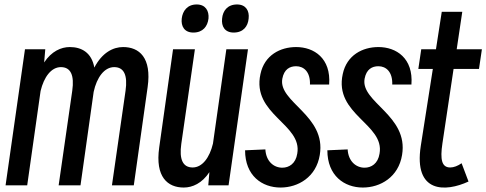

<svg xmlns="http://www.w3.org/2000/svg" viewBox="-20 -801 2181 861"><path d="M102 30 162 -393C177 -456 210 -500 253 -500C297 -500 314 -464 304 -394L243 30H341L400 -389C414 -454 448 -500 492 -500C536 -500 553 -464 543 -394L482 30H580L642 -410C661 -543 604 -590 532 -590C487 -590 438 -565 403 -498C391 -565 346 -590 293 -590C254 -590 211 -571 178 -521L183 -580H92L5 30Z M847 -655C890 -655 911 -683 915 -718C918 -752 902 -781 862 -781C820 -781 799 -752 795 -718C791 -683 807 -655 847 -655ZM1028 -655C1071 -655 1092 -683 1095 -718C1099 -752 1083 -781 1043 -781C1000 -781 979 -752 976 -718C972 -683 988 -655 1028 -655ZM995 -580 935 -157C920 -94 887 -50 844 -50C800 -50 783 -86 793 -156L854 -580H756L694 -140C675 -7 732 40 804 40C843 40 886 21 919 -29L914 30H1005L1092 -580Z M1170 -131 1079 -127C1079 -13 1155 40 1238 40C1317 40 1398 -7 1414 -106C1444 -284 1227 -342 1246 -448C1254 -491 1280 -504 1308 -504C1342 -504 1372 -479 1370 -422H1456C1465 -540 1388 -590 1308 -590C1237 -590 1166 -554 1148 -469C1108 -287 1337 -245 1313 -112C1306 -67 1276 -49 1246 -49C1207 -49 1173 -78 1170 -131Z M1539 -131 1448 -127C1448 -13 1524 40 1607 40C1686 40 1767 -7 1783 -106C1813 -284 1596 -342 1615 -448C1623 -491 1649 -504 1677 -504C1711 -504 1741 -479 1739 -422H1825C1834 -540 1757 -590 1677 -590C1606 -590 1535 -554 1517 -469C1477 -287 1706 -245 1682 -112C1675 -67 1645 -49 1615 -49C1576 -49 1542 -78 1539 -131Z M1867 -147C1834 66 1978 61 2081 13L2050 -69C2033 -57 2015 -50 1999 -50C1961 -50 1953 -85 1964 -158L2014 -492H2128L2141 -580H2028L2053 -748H1961L1935 -580H1869L1856 -492H1921Z"/></svg>

Font: Smiley Sans Oblique
Style: Regular
Weight: 400
Italic angle: -8°
Designer: oooooohmygosh, Nagisa Chen, Janine Sui, Heda Shi, Jian Li
Foundry: atelierAnchor
Version: Version 2.0.1